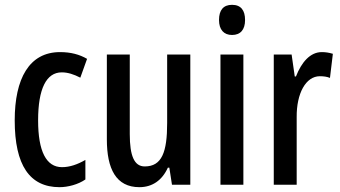

<svg xmlns="http://www.w3.org/2000/svg" viewBox="-20 -766 1409 796"><path d="M227 10C261 10 304 -1 334 -22V-103C301 -84 269 -73 237 -73C172 -73 138 -138 138 -267C138 -398 172 -466 236 -466C261 -466 286 -458 313 -444L341 -522C310 -540 274 -550 229 -550C101 -550 41 -440 41 -267C41 -81 103 10 227 10Z M769 -540H673V-256C673 -135 651 -76 580 -76C537 -76 518 -119 518 -210V-540H423V-188C423 -66 461 10 558 10C611 10 652 -18 676 -71H682L693 0H769Z M942 -746C906 -746 888 -724 888 -683C888 -643 908 -621 942 -621C977 -621 996 -643 996 -683C996 -723 979 -746 942 -746ZM989 -540H894V0H989Z M1314 -550C1266 -550 1230 -508 1207 -449H1202L1189 -540H1115V0H1210V-280C1209 -379 1248 -450 1306 -450C1322 -450 1336 -448 1348 -443L1360 -543C1343 -548 1329 -550 1314 -550Z"/></svg>

Font: Noto Sans Arabic UI XCn Md
Style: Regular
Weight: 500
Width: 2
Designer: Monotype Design Team, Nadine Chahine and Nizar Qandah
Foundry: Monotype Imaging Inc.
Version: Version 2.010